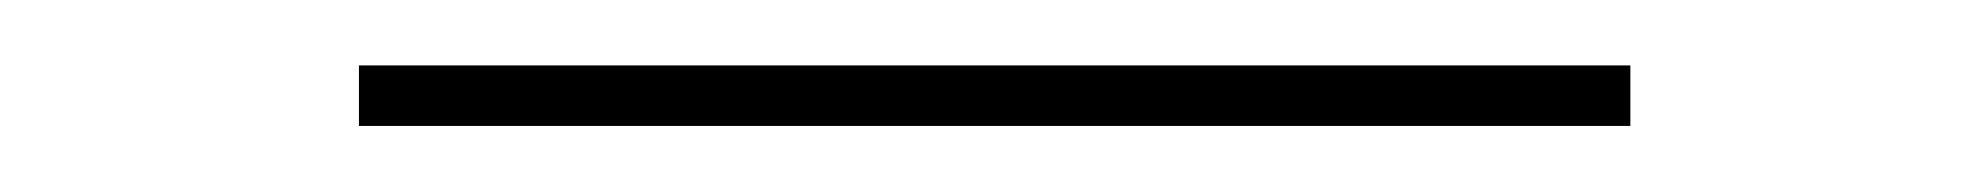

<svg xmlns="http://www.w3.org/2000/svg" viewBox="-20 -276 611 59"><path d="M481 -237.3H90.3V-255.9H481Z"/></svg>

Font: Kumbh Sans Thin
Style: Regular
Weight: 250
Version: Version 1.004